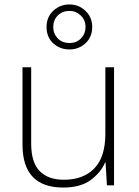

<svg xmlns="http://www.w3.org/2000/svg" viewBox="-20 -832 622 862"><path d="M492 -530V0H460L454 -103H452Q433 -58 387.5 -24Q342 10 264 10Q81 10 81 -183V-530H120V-187Q120 -103 158 -64Q196 -25 267 -25Q354 -25 403.5 -76Q453 -127 453 -232V-530ZM292 -610Q249 -610 219 -637.5Q189 -665 189 -711Q189 -755 219 -783.5Q249 -812 292 -812Q334 -812 364 -783Q394 -754 394 -711Q394 -666 364 -638Q334 -610 292 -610ZM292 -639Q324 -639 344 -660Q364 -681 364 -711Q364 -742 342.5 -762.5Q321 -783 292 -783Q260 -783 239.5 -762.5Q219 -742 219 -711Q219 -681 239 -660Q259 -639 292 -639Z"/></svg>

Font: Noto Sans Bengali UI ExtraLight
Style: Regular
Weight: 200
Designer: Jelle Bosma - Monotype Design Team
Foundry: Monotype Imaging Inc.
Version: Version 2.003; ttfautohint (v1.8.4.7-5d5b)